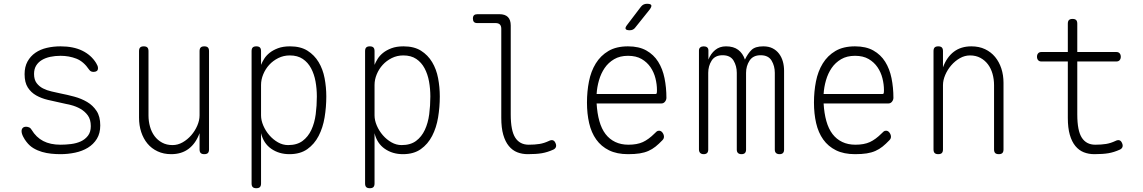

<svg xmlns="http://www.w3.org/2000/svg" viewBox="-20 -805 6040 1015"><path d="M300 10Q276 10 251 7.5Q226 5 202 -2Q178 -9 157 -21.5Q136 -34 120 -55Q111 -66 102.5 -82.5Q94 -99 94 -112Q94 -122 100 -128.5Q106 -135 118 -135Q126 -135 134 -131.5Q142 -128 147 -119Q171 -79 208.5 -59.5Q246 -40 300 -40Q327 -40 355.5 -43.5Q384 -47 407 -57.5Q430 -68 445 -87.5Q460 -107 460 -138Q460 -173 444.5 -194.5Q429 -216 405.5 -229.5Q382 -243 354 -250Q326 -257 300 -262Q267 -269 233 -277Q199 -285 171.5 -300.5Q144 -316 127 -342.5Q110 -369 110 -413Q110 -452 125.5 -480Q141 -508 167 -526Q193 -544 227.5 -552Q262 -560 300 -560Q368 -560 415 -537Q462 -514 488 -472Q493 -464 495.5 -457.5Q498 -451 498 -445Q498 -434 491.5 -429.5Q485 -425 475 -425Q467 -425 461.5 -427.5Q456 -430 451 -437Q422 -480 383.5 -495Q345 -510 300 -510Q271 -510 245.5 -504.5Q220 -499 201 -487.5Q182 -476 171 -458Q160 -440 160 -414Q160 -384 173.5 -366Q187 -348 207.5 -337.5Q228 -327 253 -321.5Q278 -316 300 -311Q336 -304 373 -294Q410 -284 440.5 -266Q471 -248 490.5 -218.5Q510 -189 510 -142Q510 -100 492 -71Q474 -42 444.5 -24Q415 -6 377 2Q339 10 300 10Z M1035 -195V-535Q1035 -548 1041 -554Q1047 -560 1060 -560Q1073 -560 1079 -554Q1085 -548 1085 -535V-15Q1085 -2 1079 4Q1073 10 1060 10Q1047 10 1041 4Q1035 -2 1035 -15V-101Q1015 -47 977.5 -18.5Q940 10 885 10Q845 10 813 -5Q781 -20 759.5 -46Q738 -72 726.5 -107Q715 -142 715 -183V-535Q715 -548 721 -554Q727 -560 740 -560Q753 -560 759 -554Q765 -548 765 -535V-195Q765 -164 773 -135.5Q781 -107 797 -85.5Q813 -64 837 -51Q861 -38 892 -38Q920 -38 945.5 -52.5Q971 -67 991 -90Q1011 -113 1023 -141Q1035 -169 1035 -195Z M1335 -560Q1348 -560 1354 -554Q1360 -548 1360 -535V-462Q1366 -477 1376.5 -494Q1387 -511 1405 -525.5Q1423 -540 1449.5 -550Q1476 -560 1513 -560Q1569 -560 1605.5 -537Q1642 -514 1664.5 -476.5Q1687 -439 1696 -391.5Q1705 -344 1705 -295Q1705 -239 1696 -184.5Q1687 -130 1664.5 -86.5Q1642 -43 1604.5 -16.5Q1567 10 1510 10Q1455 10 1414 -18.5Q1373 -47 1360 -101V165Q1360 178 1354 184Q1348 190 1335 190Q1322 190 1316 184Q1310 178 1310 165V-535Q1310 -548 1316 -554Q1322 -560 1335 -560ZM1512 -512Q1479 -512 1451 -498Q1423 -484 1403 -462Q1383 -440 1371.5 -412Q1360 -384 1360 -356V-195Q1360 -169 1372 -141Q1384 -113 1404 -90Q1424 -67 1449.5 -52.5Q1475 -38 1503 -38Q1550 -38 1579.5 -60Q1609 -82 1626 -118.5Q1643 -155 1649 -201Q1655 -247 1655 -295Q1655 -336 1648 -374.5Q1641 -413 1624.5 -444Q1608 -475 1580.5 -493.5Q1553 -512 1512 -512Z M1935 -560Q1948 -560 1954 -554Q1960 -548 1960 -535V-462Q1966 -477 1976.5 -494Q1987 -511 2005 -525.5Q2023 -540 2049.5 -550Q2076 -560 2113 -560Q2169 -560 2205.5 -537Q2242 -514 2264.5 -476.5Q2287 -439 2296 -391.5Q2305 -344 2305 -295Q2305 -239 2296 -184.5Q2287 -130 2264.5 -86.5Q2242 -43 2204.5 -16.5Q2167 10 2110 10Q2055 10 2014 -18.5Q1973 -47 1960 -101V165Q1960 178 1954 184Q1948 190 1935 190Q1922 190 1916 184Q1910 178 1910 165V-535Q1910 -548 1916 -554Q1922 -560 1935 -560ZM2112 -512Q2079 -512 2051 -498Q2023 -484 2003 -462Q1983 -440 1971.5 -412Q1960 -384 1960 -356V-195Q1960 -169 1972 -141Q1984 -113 2004 -90Q2024 -67 2049.5 -52.5Q2075 -38 2103 -38Q2150 -38 2179.5 -60Q2209 -82 2226 -118.5Q2243 -155 2249 -201Q2255 -247 2255 -295Q2255 -336 2248 -374.5Q2241 -413 2224.5 -444Q2208 -475 2180.5 -493.5Q2153 -512 2112 -512Z M2680 -200Q2680 -114 2704 -77Q2728 -40 2775 -40Q2807 -40 2832 -44Q2857 -48 2882 -60Q2894 -66 2902.5 -63.5Q2911 -61 2916 -50Q2922 -38 2919 -28.5Q2916 -19 2905 -14Q2874 0 2844.5 5Q2815 10 2770 10Q2740 10 2714.5 0Q2689 -10 2670 -33Q2651 -56 2640.5 -92.5Q2630 -129 2630 -182V-653Q2630 -668 2622.5 -675.5Q2615 -683 2600 -683H2503Q2491 -683 2485.5 -689Q2480 -695 2480 -707Q2480 -719 2486 -724.5Q2492 -730 2504 -730H2620Q2650 -730 2665 -715Q2680 -700 2680 -670Z M3464 -114Q3475 -114 3482.5 -103.5Q3490 -93 3490 -82Q3490 -77 3488 -72.5Q3486 -68 3482 -64Q3463 -44 3445.5 -30Q3428 -16 3407.5 -7Q3387 2 3361.5 6Q3336 10 3300 10Q3241 10 3199.5 -10.5Q3158 -31 3132 -67.5Q3106 -104 3094.5 -154Q3083 -204 3083 -263Q3083 -321 3093.5 -374.5Q3104 -428 3129.5 -469.5Q3155 -511 3196.5 -535.5Q3238 -560 3300 -560Q3358 -560 3397 -538Q3436 -516 3459.5 -478.5Q3483 -441 3493 -391.5Q3503 -342 3503 -288Q3503 -277 3495.5 -267.5Q3488 -258 3476 -258H3134Q3137 -206 3148.5 -165Q3160 -124 3181 -96.5Q3202 -69 3232.5 -54.5Q3263 -40 3302 -40Q3348 -40 3378.5 -54Q3409 -68 3441 -100Q3446 -105 3451 -109.5Q3456 -114 3464 -114ZM3134 -308H3445Q3450 -308 3451.5 -311.5Q3453 -315 3453 -329Q3453 -359 3445 -391Q3437 -423 3419 -449.5Q3401 -476 3372 -493Q3343 -510 3300 -510Q3257 -510 3226.5 -492Q3196 -474 3176.5 -445.5Q3157 -417 3146.5 -380.5Q3136 -344 3134 -308ZM3309 -645Q3291 -645 3287.5 -652Q3284 -659 3295 -673L3368 -769Q3374 -777 3382 -781Q3390 -785 3400 -785Q3420 -785 3423 -777.5Q3426 -770 3414 -754L3338 -659Q3333 -652 3325.5 -648.5Q3318 -645 3309 -645Z M3700 10Q3688 10 3681.5 3.5Q3675 -3 3675 -15V-538Q3675 -549 3682 -554.5Q3689 -560 3700 -560Q3712 -560 3718.5 -554.5Q3725 -549 3725 -538V-490Q3737 -521 3760.5 -540.5Q3784 -560 3818 -560Q3858 -560 3882.5 -541.5Q3907 -523 3918 -490Q3934 -523 3953.5 -541.5Q3973 -560 4015 -560Q4044 -560 4064.5 -549.5Q4085 -539 4098.5 -521Q4112 -503 4118.5 -480Q4125 -457 4125 -431V-14Q4125 -2 4119 4Q4113 10 4101 10Q4089 10 4082.5 4Q4076 -2 4076 -14V-420Q4076 -456 4059 -484.5Q4042 -513 4001 -513Q3961 -513 3942.5 -484.5Q3924 -456 3924 -420V-14Q3924 -2 3918 4Q3912 10 3900 10Q3888 10 3881.5 4Q3875 -2 3875 -14V-420Q3875 -456 3858 -484.5Q3841 -513 3800 -513Q3760 -513 3742 -484.5Q3724 -456 3724 -420V-14Q3724 -2 3718 4Q3712 10 3700 10Z M4664 -114Q4675 -114 4682.5 -103.5Q4690 -93 4690 -82Q4690 -77 4688 -72.5Q4686 -68 4682 -64Q4663 -44 4645.5 -30Q4628 -16 4607.5 -7Q4587 2 4561.5 6Q4536 10 4500 10Q4441 10 4399.5 -10.5Q4358 -31 4332 -67.5Q4306 -104 4294.5 -154Q4283 -204 4283 -263Q4283 -321 4293.5 -374.5Q4304 -428 4329.5 -469.5Q4355 -511 4396.5 -535.5Q4438 -560 4500 -560Q4558 -560 4597 -538Q4636 -516 4659.5 -478.5Q4683 -441 4693 -391.5Q4703 -342 4703 -288Q4703 -277 4695.5 -267.5Q4688 -258 4676 -258H4334Q4337 -206 4348.5 -165Q4360 -124 4381 -96.5Q4402 -69 4432.5 -54.5Q4463 -40 4502 -40Q4548 -40 4578.5 -54Q4609 -68 4641 -100Q4646 -105 4651 -109.5Q4656 -114 4664 -114ZM4334 -308H4645Q4650 -308 4651.5 -311.5Q4653 -315 4653 -329Q4653 -359 4645 -391Q4637 -423 4619 -449.5Q4601 -476 4572 -493Q4543 -510 4500 -510Q4457 -510 4426.5 -492Q4396 -474 4376.5 -445.5Q4357 -417 4346.5 -380.5Q4336 -344 4334 -308Z M4965 -355V-15Q4965 -2 4959 4Q4953 10 4940 10Q4927 10 4921 4Q4915 -2 4915 -15V-535Q4915 -548 4921 -554Q4927 -560 4940 -560Q4953 -560 4959 -554Q4965 -548 4965 -535V-449Q4985 -503 5022.5 -531.5Q5060 -560 5115 -560Q5156 -560 5187.5 -545Q5219 -530 5240.5 -504Q5262 -478 5273.5 -443Q5285 -408 5285 -367V-15Q5285 -2 5279 4Q5273 10 5260 10Q5247 10 5241 4Q5235 -2 5235 -15V-355Q5235 -386 5227 -414.5Q5219 -443 5203 -464.5Q5187 -486 5163 -499Q5139 -512 5108 -512Q5080 -512 5054.5 -497.5Q5029 -483 5009 -460Q4989 -437 4977 -409Q4965 -381 4965 -355Z M5882 -530Q5893 -530 5899 -523Q5905 -516 5905 -505Q5905 -494 5899 -487Q5893 -480 5882 -480H5675V-200Q5675 -114 5699 -77Q5723 -40 5770 -40Q5802 -40 5827 -44Q5852 -48 5877 -60Q5889 -66 5897.5 -63.5Q5906 -61 5911 -50Q5917 -38 5914 -28.5Q5911 -19 5900 -14Q5869 0 5839.5 5Q5810 10 5765 10Q5735 10 5709.5 0Q5684 -10 5665 -33Q5646 -56 5635.5 -92.5Q5625 -129 5625 -182V-480H5485Q5474 -480 5468 -487Q5462 -494 5462 -505Q5462 -516 5468 -523Q5474 -530 5485 -530H5625V-680Q5625 -693 5631 -699Q5637 -705 5650 -705Q5663 -705 5669 -699Q5675 -693 5675 -680V-530Z"/></svg>

Font: Maple Mono Thin
Style: Regular
Weight: 250
Monospace: yes
Designer: subframe7536
Version: Version 7.000